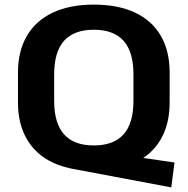

<svg xmlns="http://www.w3.org/2000/svg" viewBox="-20 -730 815 833"><path d="M282 0 333 -84 737 -25 723 83ZM387 10Q283 10 209.5 -24.5Q136 -59 97 -125.5Q58 -192 58 -285V-415Q58 -509 97 -575Q136 -641 209.5 -675.5Q283 -710 387 -710Q492 -710 565.5 -675.5Q639 -641 677.5 -575Q716 -509 716 -415V-285Q716 -192 677.5 -125.5Q639 -59 565.5 -24.5Q492 10 387 10ZM387 -99Q473 -99 516 -147Q559 -195 559 -293V-407Q559 -505 516 -553Q473 -601 387 -601Q301 -601 258 -553Q215 -505 215 -407V-293Q215 -195 258 -147Q301 -99 387 -99Z"/></svg>

Font: Pathway Extreme 72pt
Style: Bold
Weight: 700
Designer: Eduardo Rodriguez Tunni
Foundry: Eduardo Rodriguez Tunni
Version: Version 1.001;gftools[0.9.26]